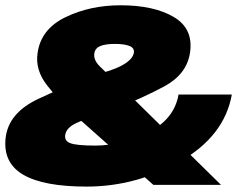

<svg xmlns="http://www.w3.org/2000/svg" viewBox="-32 -701 930 728"><path d="M296.5 6.5Q485 6.5 652 -89.5Q819 -185.5 847 -342.5H645Q628.5 -247.5 527.8 -198.2Q427 -149 329.5 -149Q260 -149 235.5 -157.8Q211 -166.5 215.5 -190.5Q220 -216.5 256 -233.8Q292 -251 400 -287.5Q507 -328 591.8 -374Q676.5 -420 688.5 -501.5Q702 -592.5 626.5 -636.8Q551 -681 425.5 -681Q309.5 -681 216.2 -635.8Q123 -590.5 110.5 -500Q100.5 -435.5 147.8 -375.8Q195 -316 236 -278.5L549.5 0H806L414.5 -385Q369 -426 345 -450.8Q321 -475.5 326 -500Q329 -518.5 348.5 -526.5Q368 -534.5 404 -534.5Q439 -534.5 458.8 -526.8Q478.5 -519 475.5 -500.5Q471 -476 433.2 -454.5Q395.5 -433 318 -415Q231 -380.5 114.8 -326.8Q-1.5 -273 -11 -175Q-20 -82.5 57 -38Q134 6.5 296.5 6.5Z"/></svg>

Font: Anybody Black
Style: Italic
Weight: 900
Italic angle: -10°
Designer: Tyler Finck
Foundry: Etcetera Type Company
Version: Version 1.113;gftools[0.9.25]